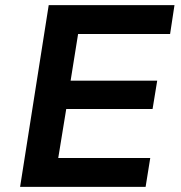

<svg xmlns="http://www.w3.org/2000/svg" viewBox="-20 -725 702 745"><path d="M58 0 169 -705H657L640 -593H283L254 -412H590L572 -302H237L206 -112H563L545 0Z"/></svg>

Font: Nunito Sans 7pt
Style: Bold Italic
Weight: 700
Italic angle: -9°
Version: Version 3.101;gftools[0.9.27]